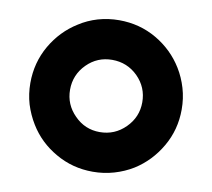

<svg xmlns="http://www.w3.org/2000/svg" viewBox="-82 -843 1034 936"><g transform="rotate(10 435.5 -375.0)"><path d="M60.5 -374Q60.5 -319.3 75.2 -269.5Q90.8 -219.7 117.2 -176.8Q166 -96.7 250 -48.8Q334 0 434.6 0Q489.3 0 539.1 -14.6Q589.8 -29.3 632.8 -55.7Q711.9 -105.5 760.7 -189.5Q809.6 -273.4 809.6 -374Q809.6 -428.7 794.9 -478.5Q780.3 -528.3 753.9 -571.3Q704.1 -652.3 620.1 -701.2Q536.1 -750 434.6 -750Q380.9 -750 330.1 -735.4Q280.3 -720.7 238.3 -693.4Q158.2 -643.6 109.4 -559.6Q60.5 -474.6 60.5 -374ZM614.3 -375Q614.3 -301.8 561.5 -249Q508.8 -196.3 434.6 -196.3Q361.3 -196.3 309.6 -249Q256.8 -301.8 256.8 -375Q256.8 -449.2 309.6 -502Q361.3 -553.7 434.6 -553.7Q508.8 -553.7 561.5 -502Q614.3 -449.2 614.3 -375Z"/></g></svg>

Font: Big John
Style: Regular
Weight: 400
Designer: Ion Lucin
Version: Version 1.000